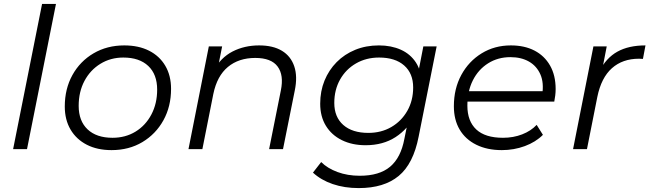

<svg xmlns="http://www.w3.org/2000/svg" viewBox="-20 -762 3318 981"><path d="M47 0 195 -742H266L118 0Z M550 5Q477 5 423.5 -22.5Q370 -50 340.5 -100Q311 -150 311 -218Q311 -308 350 -378.5Q389 -449 458 -489.5Q527 -530 615 -530Q688 -530 741.5 -503Q795 -476 824.5 -426Q854 -376 854 -308Q854 -218 815 -147.5Q776 -77 707.5 -36Q639 5 550 5ZM555 -58Q621 -58 672.5 -89.5Q724 -121 753.5 -177Q783 -233 783 -304Q783 -382 737.5 -425Q692 -468 610 -468Q545 -468 493 -436Q441 -404 411.5 -348.5Q382 -293 382 -221Q382 -144 427.5 -101Q473 -58 555 -58Z M1304 -530Q1375 -530 1420.5 -502.5Q1466 -475 1483.5 -423Q1501 -371 1486 -299L1426 0H1355L1415 -300Q1431 -378 1398.5 -422Q1366 -466 1284 -466Q1200 -466 1144.5 -420Q1089 -374 1070 -282L1014 0H943L1047 -525H1115L1085 -374L1070 -400Q1108 -468 1168.5 -499Q1229 -530 1304 -530Z M1813 199Q1740 199 1680 178.5Q1620 158 1579 120L1621 66Q1653 98 1704.5 117Q1756 136 1818 136Q1918 136 1973 90Q2028 44 2046 -52L2074 -190L2101 -276L2112 -366L2143 -525H2211L2119 -64Q2092 75 2017 137Q1942 199 1813 199ZM1848 -20Q1779 -20 1726.5 -46Q1674 -72 1645 -119.5Q1616 -167 1616 -232Q1616 -296 1638 -350Q1660 -404 1700 -444.5Q1740 -485 1795 -507.5Q1850 -530 1916 -530Q1979 -530 2028 -508Q2077 -486 2105.5 -442Q2134 -398 2134 -330Q2135 -244 2100 -173.5Q2065 -103 2001 -61.5Q1937 -20 1848 -20ZM1862 -83Q1928 -83 1979.5 -113Q2031 -143 2061 -195.5Q2091 -248 2091 -315Q2091 -387 2045 -427.5Q1999 -468 1917 -468Q1851 -468 1799 -438Q1747 -408 1717.5 -355.5Q1688 -303 1688 -236Q1688 -164 1734 -123.5Q1780 -83 1862 -83Z M2544 5Q2469 5 2413.5 -22.5Q2358 -50 2328.5 -100Q2299 -150 2299 -219Q2299 -309 2337 -379Q2375 -449 2441 -489.5Q2507 -530 2590 -530Q2660 -530 2711 -503.5Q2762 -477 2790.5 -427Q2819 -377 2819 -307Q2819 -291 2817 -274.5Q2815 -258 2812 -243H2351L2360 -296H2779L2750 -276Q2760 -339 2741 -382Q2722 -425 2682.5 -447.5Q2643 -470 2588 -470Q2524 -470 2474 -438.5Q2424 -407 2396 -351.5Q2368 -296 2368 -222Q2368 -143 2413.5 -100.5Q2459 -58 2550 -58Q2603 -58 2648 -75.5Q2693 -93 2722 -124L2754 -73Q2717 -36 2661.5 -15.5Q2606 5 2544 5Z M2908 0 3012 -525H3080L3050 -370L3042 -397Q3077 -466 3134.5 -498Q3192 -530 3278 -530L3265 -461Q3260 -461 3255.5 -461.5Q3251 -462 3245 -462Q3161 -462 3106.5 -413.5Q3052 -365 3032 -267L2979 0Z"/></svg>

Font: MOST Montserrat
Style: Italic
Weight: 400
Italic angle: -11.3°
Designer: Julieta Ulanovsky
Foundry: Julieta Ulanovsky
Version: Version 8.000;March 11, 2024;FontCreator 15.0.0.2926 64-bit